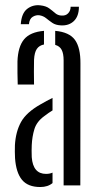

<svg xmlns="http://www.w3.org/2000/svg" viewBox="-20 -727 388 753"><path d="M49.5 -395.5Q49 -414.5 48.5 -440.5Q48 -466.5 48.5 -486Q50.5 -544 74.5 -572.8Q98.5 -601.5 152.5 -606V-552.5Q134 -549 124.5 -535.2Q115 -521.5 113.5 -492.5Q113 -474.5 113 -446.2Q113 -418 113.5 -395.5ZM229.5 0V-490.5Q229.5 -516.5 222 -531.2Q214.5 -546 196.5 -551V-606Q252 -601 274 -570.5Q296 -540 295.5 -477.5L295 0ZM39 -106.5Q38.5 -119.5 38.2 -132.2Q38 -145 38.5 -157.5Q41.5 -210.5 62.5 -248.5Q83.5 -286.5 139.5 -318Q150.5 -324.5 162.2 -330.8Q174 -337 186 -343V-294Q178.5 -289.5 170.5 -284Q162.5 -278.5 153.5 -271.5Q124 -250 115 -220.8Q106 -191.5 104.5 -157.5Q104 -149 104 -136.2Q104 -123.5 104.5 -110.5Q109.5 -45 160.5 -45Q175 -45 186 -50V-9Q167.5 6.5 138 6.5Q89.5 6.5 66.2 -21.8Q43 -50 39 -106.5ZM257 -700.5H289.5Q289.5 -663.5 269.8 -644.5Q250 -625.5 218.5 -627.5Q198 -628.5 185 -637.5Q172 -646.5 161 -655.5Q150 -664.5 135 -667Q121.5 -669 108.5 -661.2Q95.5 -653.5 93.5 -632H61.5Q64.5 -675.5 87 -692.5Q109.5 -709.5 138.5 -706Q160.5 -703.5 173 -694.2Q185.5 -685 195.8 -676Q206 -667 220 -666Q237.5 -664.5 247.2 -674.8Q257 -685 257 -700.5Z"/></svg>

Font: Big Shoulders Stencil Display
Style: Regular
Weight: 400
Designer: Patric King
Foundry: XO Type Co
Version: Version 1.000